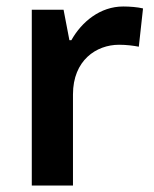

<svg xmlns="http://www.w3.org/2000/svg" viewBox="-20 -572 474 592"><path d="M360 -552C289 -552 232 -505 200 -448H194L176 -542H78V0H205V-281C205 -386 277 -434 347 -434C371 -434 392 -431 408 -428L421 -546C405 -550 380 -552 360 -552Z"/></svg>

Font: Noto Sans Myanmar UI SemiBold
Style: Regular
Weight: 600
Designer: Monotype Design Team
Foundry: Monotype Imaging Inc.
Version: Version 2.103